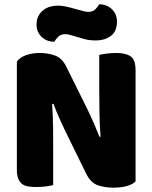

<svg xmlns="http://www.w3.org/2000/svg" viewBox="-20 -860 705 888"><path d="M607 -21Q593 -7 566.5 0.5Q540 8 503 8Q466 8 433 -3Q400 -14 379 -56L280 -258Q265 -289 253 -316.5Q241 -344 227 -380L221 -379Q225 -325 225.5 -269Q226 -213 226 -159V-4Q215 -1 192.5 2Q170 5 148 5Q126 5 109 2Q92 -1 81 -10Q70 -19 64 -34.5Q58 -50 58 -75V-575Q72 -595 101 -605Q130 -615 163 -615Q200 -615 233.5 -603.5Q267 -592 287 -551L387 -349Q402 -318 414 -290.5Q426 -263 440 -227L445 -228Q441 -282 440 -336Q439 -390 439 -444V-606Q450 -609 472.5 -612Q495 -615 517 -615Q561 -615 584 -599.5Q607 -584 607 -535ZM338 -816Q356 -811 368 -808Q380 -805 388 -805Q410 -805 422 -818Q434 -831 439 -840Q474 -840 497.5 -817.5Q521 -795 521 -760Q521 -715 493 -694Q465 -673 423 -673Q409 -673 395 -674.5Q381 -676 364 -681L324 -693Q310 -697 300.5 -699.5Q291 -702 282 -702Q260 -702 248.5 -689.5Q237 -677 231 -667Q196 -667 172.5 -689.5Q149 -712 149 -747Q149 -769 157.5 -785.5Q166 -802 180 -813Q194 -824 211.5 -829Q229 -834 247 -834Q260 -834 278.5 -831Q297 -828 338 -816Z"/></svg>

Font: Baloo Tamma
Style: Regular
Weight: 400
Designer: Divya Kowshik and Ek Type
Foundry: Ek Type
Version: Version 1.443;PS 1.000;hotconv 16.6.51;makeotf.lib2.5.65220;